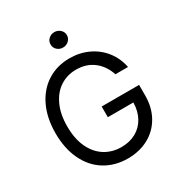

<svg xmlns="http://www.w3.org/2000/svg" viewBox="-209 -1049 1127 1202"><g transform="rotate(-30 354.5 -448.0)"><path d="M360.4 -634.8Q296.9 -634.8 245.8 -602.1Q194.8 -569.3 165.3 -505.9Q135.7 -442.4 135.7 -353.5Q135.7 -264.6 165.5 -201.2Q195.3 -137.7 247.6 -105Q299.8 -72.3 366.2 -72.3Q425.8 -72.3 471.4 -97.4Q517.1 -122.6 542.7 -169.2Q568.4 -215.8 569.3 -277.3H384.8V-354.5H655.3V-278.3Q655.3 -191.9 618.2 -126.5Q581.1 -61 515.4 -25.6Q449.7 9.8 366.2 9.8Q272.5 9.8 200.9 -34.4Q129.4 -78.6 90.1 -160.9Q50.8 -243.2 50.8 -353.5Q50.8 -463.4 90.1 -545.7Q129.4 -627.9 199.7 -672.4Q270 -716.8 360.4 -716.8Q434.1 -716.8 495.6 -687.7Q557.1 -658.7 597.7 -606.4Q638.2 -554.2 651.4 -486.3H560.5Q537.1 -556.2 485.6 -595.5Q434.1 -634.8 360.4 -634.8ZM301.8 -850.6Q301.8 -874 318.8 -890.1Q335.9 -906.2 360.4 -906.2Q384.8 -906.2 402.3 -890.1Q419.9 -874 419.9 -850.6Q419.9 -827.1 402.3 -811Q384.8 -794.9 360.4 -794.9Q335.9 -794.9 318.8 -811Q301.8 -827.1 301.8 -850.6Z"/></g></svg>

Font: WEMIX Pretendard
Style: Regular
Weight: 400
Designer: Base glyphs from Inter by Rasmus Andersson; Hangeul glyphs from Noto Sans CJK(Source Han Sans) by Jang Soo-young and Kan
Foundry: Kil Hyung-jin
Version: Version 1.000